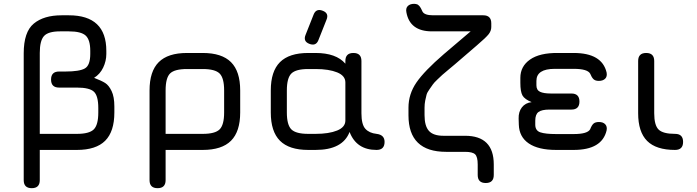

<svg xmlns="http://www.w3.org/2000/svg" viewBox="-20 -784 3645 1004"><path d="M104 158V-505Q104 -617 156.5 -660.5Q209 -704 302 -704H340Q536 -704 536 -518V-502Q536 -465 519.5 -430.5Q503 -396 472 -377Q511 -362 530 -350Q549 -338 563.5 -308Q578 -278 578 -227V-196Q578 -96 530 -48Q482 0 382 0H188V158Q188 200 146 200Q104 200 104 158ZM188 -84H382Q447 -84 470.5 -107.5Q494 -131 494 -196V-219Q494 -283 471 -304.5Q448 -326 382 -326H289Q247 -326 247 -368Q247 -410 289 -410H322Q395 -410 423.5 -426Q452 -442 452 -502V-518Q452 -576 428 -598Q404 -620 340 -620H294Q232 -620 210 -595.5Q188 -571 188 -507Z M762 158V-311Q762 -411 810 -459Q858 -507 958 -507H1040Q1140 -507 1188 -459Q1236 -411 1236 -311V-196Q1236 -96 1188 -48Q1140 0 1040 0H846V158Q846 200 804 200Q762 200 762 158ZM846 -84H1040Q1105 -84 1128.5 -107.5Q1152 -131 1152 -196V-311Q1152 -376 1128.5 -399.5Q1105 -423 1040 -423H958Q893 -423 869.5 -400Q846 -377 846 -311Z M1597 -555Q1564 -568 1578 -602L1620 -708Q1633 -741 1667 -728Q1702 -715 1687 -680L1645 -574Q1632 -541 1597 -555ZM1396 -196V-311Q1396 -411 1444 -459Q1492 -507 1592 -507H1630Q1738 -507 1786 -451V-465Q1786 -507 1828 -507Q1870 -507 1870 -465V-192Q1870 -133 1890.5 -110.5Q1911 -88 1949 -84Q1991 -79 1991 -42Q1991 0 1949 0Q1844 0 1808 -94Q1772 0 1630 0H1592Q1492 0 1444 -48Q1396 -96 1396 -196ZM1480 -196Q1480 -131 1503.5 -107.5Q1527 -84 1592 -84H1630Q1700 -84 1743 -101.5Q1786 -119 1786 -154V-353Q1786 -388 1743 -405.5Q1700 -423 1630 -423H1592Q1527 -423 1503.5 -399.5Q1480 -376 1480 -311Z M2105 -720Q2101 -741 2112.5 -752.5Q2124 -764 2146 -764Q2151 -764 2155 -763Q2159 -762 2162 -761Q2165 -760 2168 -757Q2171 -754 2172.5 -753Q2174 -752 2177 -747Q2180 -742 2181 -740.5Q2182 -739 2185 -732.5Q2188 -726 2189 -724Q2199 -704 2245 -704H2507Q2549 -704 2549 -662V-643Q2549 -623 2535.5 -605.5Q2522 -588 2474 -547L2359 -448Q2351 -441 2325.5 -420Q2300 -399 2293 -392.5Q2286 -386 2267.5 -368.5Q2249 -351 2243.5 -342.5Q2238 -334 2226 -317.5Q2214 -301 2210.5 -288.5Q2207 -276 2203.5 -258Q2200 -240 2200 -221V-182Q2200 -125 2223 -99.5Q2246 -74 2299 -74H2412Q2562 -74 2562 76V131Q2562 173 2520 173Q2478 173 2478 131V76Q2478 36 2464.5 23Q2451 10 2412 10H2313Q2116 10 2116 -181V-221Q2116 -292 2157.5 -352.5Q2199 -413 2301 -501L2441 -620H2239Q2123 -620 2105 -720Z M2693 -132 2692 -164Q2691 -199 2709 -222.5Q2727 -246 2760 -250Q2723 -265 2712 -285Q2701 -305 2701 -351V-377Q2701 -437 2751.5 -472.5Q2802 -508 2898 -507H2980Q3128 -507 3152 -405Q3156 -384 3144.5 -372.5Q3133 -361 3111 -361Q3093 -361 3083.5 -370Q3074 -379 3066 -399Q3052 -424 2980 -424H2881Q2785 -424 2785 -361V-338Q2785 -313 2804 -304Q2823 -295 2861 -295H2968Q3010 -295 3010 -253Q3010 -211 2968 -211H2853Q2813 -211 2796 -198.5Q2779 -186 2779 -153V-132Q2779 -101 2805.5 -92Q2832 -83 2888 -83H2980Q3052 -83 3066 -108Q3074 -129 3083.5 -137.5Q3093 -146 3112 -146Q3134 -146 3145 -134Q3156 -122 3152 -102Q3128 0 2980 0H2888Q2795 0 2745 -34Q2695 -68 2693 -132Z M3510 0Q3411 0 3364 -47Q3317 -94 3317 -192V-465Q3317 -507 3359 -507Q3401 -507 3401 -465V-192Q3401 -129 3424 -106.5Q3447 -84 3510 -84Q3552 -84 3552 -42Q3552 0 3510 0Z"/></svg>

Font: Jura
Style: Bold
Weight: 700
Designer: Daniel Johnson, Alexei Vanyashin
Foundry: Daniel Johnson
Version: Version 5.103